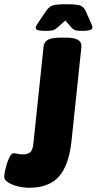

<svg xmlns="http://www.w3.org/2000/svg" viewBox="-54 -880 457 908"><path d="M84 8Q59 8 31.5 1.5Q4 -5 -15 -17Q-34 -29 -34 -43Q-34 -52 -30.5 -70Q-27 -88 -20.5 -108Q-14 -128 -6.5 -141.5Q1 -155 10 -155Q20 -155 29 -152.5Q38 -150 53 -150Q79 -150 90 -161Q101 -172 104 -202L152 -659Q154 -682 173 -692Q192 -702 233 -702H260Q335 -702 331 -658L284 -212Q272 -99 225 -45.5Q178 8 84 8ZM160 -734Q141 -734 128 -736.5Q115 -739 115 -748Q115 -756 126 -772L161 -824Q178 -850 197.5 -855Q217 -860 259 -860Q301 -860 321.5 -855Q342 -850 353 -824L376 -772Q379 -765 381 -760Q383 -755 383 -751Q383 -741 371 -737.5Q359 -734 338 -734Q319 -734 306.5 -736Q294 -738 283 -751L255 -783L219 -751Q205 -738 192.5 -736Q180 -734 160 -734Z"/></svg>

Font: Asap Condensed Condensed Black
Style: Italic
Weight: 900
Width: 3
Italic angle: -6°
Designer: Pablo Cosgaya
Foundry: Omnibus-Type
Version: Version 3.001; ttfautohint (v1.8.4.7-5d5b)